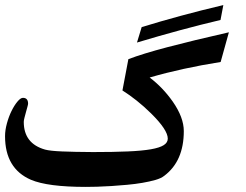

<svg xmlns="http://www.w3.org/2000/svg" viewBox="-20 -755 977 761"><path d="M865.2 -734.9 854 -675.8Q774.9 -657.2 692.9 -635Q610.8 -612.8 522.9 -586.4L541.5 -647.5Q615.7 -670.4 695.8 -692.1Q775.9 -713.9 865.2 -734.9ZM887.2 -627 854.5 -509.3Q777.3 -497.1 708 -481.9Q638.7 -466.8 573.2 -447.8Q625 -408.7 664.6 -352.5Q708.5 -289.6 708.5 -235.4Q708.5 -116.2 630.9 -58.1Q618.7 -48.3 595.7 -41.7Q572.8 -35.2 544.2 -30.3Q515.6 -25.4 483.6 -22.5Q451.7 -19.5 421.4 -17.6Q391.1 -15.6 364.5 -14.9Q337.9 -14.2 320.3 -14.2Q168.9 -14.2 102.5 -42.5Q0 -86.9 0 -215.3Q0 -238.8 7.3 -265.6Q14.6 -292.5 25.6 -314.9Q36.6 -337.4 49.1 -352.3Q61.5 -367.2 70.8 -367.2Q91.3 -367.2 91.3 -344.2Q91.3 -340.8 88.6 -331.3Q85.9 -321.8 82.8 -310.3Q79.6 -298.8 76.9 -288.1Q74.2 -277.3 74.2 -272Q74.2 -186 158.7 -162.1Q178.7 -156.7 225.6 -154.8Q272.5 -152.8 348.6 -152.3Q430.2 -152.3 486.6 -154.8Q543 -157.2 577.9 -163.3Q612.8 -169.4 628.9 -179.7Q645 -189.9 645 -205.6Q645 -240.2 578.6 -305.7Q549.8 -334 521.5 -356.4Q493.2 -378.9 465.3 -396.5L488.8 -520.5Q544.9 -542 643.8 -568.1Q742.7 -594.2 887.2 -627Z"/></svg>

Font: XB Kayhan
Style: Bold
Weight: 700
Designer: Behnam
Foundry: Irmug
Version: Version 7.300 2009